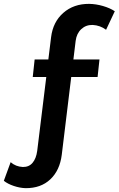

<svg xmlns="http://www.w3.org/2000/svg" viewBox="-137 -772 613 992"><path d="M341.8 -643.1Q307.1 -644 283 -621.6Q258.8 -599.1 253.9 -561L242.2 -464.8H377L367.2 -374H231L182.1 27.8Q171.9 108.4 123 154.5Q74.2 200.7 -4.9 200.2Q-34.7 199.2 -65.9 188.7Q-97.2 178.2 -117.2 162.1L-82 65.9Q-56.2 88.9 -19 90.8Q12.7 91.3 31.2 69.3Q49.8 47.4 55.2 7.8L102.1 -374H32.2L42 -464.8H112.8L127 -580.1Q136.7 -658.7 190.2 -705.6Q243.7 -752.4 323.2 -752Q358.9 -751.5 395 -741Q431.2 -730.5 456.1 -713.9L411.1 -618.2Q380.4 -641.1 341.8 -643.1Z"/></svg>

Font: Montserrat-Arabic Medium
Style: Regular
Weight: 500
Designer: Mohamed Gaber
Foundry: Kief Type Foundry
Version: Version 5.008;PS 005.008;hotconv 1.0.88;makeotf.lib2.5.64775